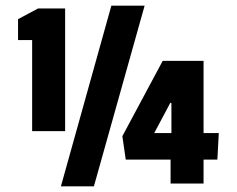

<svg xmlns="http://www.w3.org/2000/svg" viewBox="-20 -651 840 681"><path d="M493 -631H375L196 10H313ZM751 -85 756 -179H702V-435H557L414 -168L426 -85H585V0H702V-85ZM588 -179H527L584 -286H588ZM211 -186V-621H115L44 -583V-509H94V-186Z"/></svg>

Font: Passion One
Style: Regular
Weight: 400
Designer: Alejandro Lo Celso
Foundry: Fontstage
Version: Version 1.001